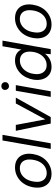

<svg xmlns="http://www.w3.org/2000/svg" viewBox="1018 -1795 789 2865"><g transform="rotate(-90 1412.5 -362.5)"><path d="M250 12Q179 12 129 -21Q79 -54 58 -114Q37 -174 49 -254Q59 -317 85 -368.5Q111 -420 151 -456.5Q191 -493 240.5 -513Q290 -533 346 -533Q418 -533 467.5 -500.5Q517 -468 538 -408.5Q559 -349 547 -268Q537 -205 511.5 -153.5Q486 -102 446 -65Q406 -28 356.5 -8Q307 12 250 12ZM262 -60Q310 -60 351.5 -83.5Q393 -107 422 -153.5Q451 -200 461 -267Q471 -332 457 -375Q443 -418 411 -439.5Q379 -461 334 -461Q287 -461 246 -437.5Q205 -414 175.5 -368Q146 -322 136 -255Q125 -191 139.5 -147Q154 -103 186 -81.5Q218 -60 262 -60Z M623 0 749 -720H833L707 0Z M1001 0 893 -521H981L1064 -81L1301 -521H1388L1098 0Z M1399 0 1491 -521H1575L1483 0ZM1561 -623Q1536 -623 1520 -639.5Q1504 -656 1503 -681Q1503 -706 1519.5 -721.5Q1536 -737 1561 -737Q1585 -737 1602 -721.5Q1619 -706 1619 -681Q1620 -656 1602.5 -639.5Q1585 -623 1561 -623Z M1848 12Q1778 12 1731 -23Q1684 -58 1664.5 -118.5Q1645 -179 1656 -255Q1666 -316 1691 -367Q1716 -418 1754.5 -455Q1793 -492 1841 -512.5Q1889 -533 1943 -533Q2005 -533 2045.5 -508Q2086 -483 2105 -438L2155 -720H2239L2112 0H2036L2043 -84Q2024 -59 1996 -37Q1968 -15 1931 -1.5Q1894 12 1848 12ZM1872 -61Q1923 -61 1964.5 -86.5Q2006 -112 2034 -158.5Q2062 -205 2071 -267Q2080 -327 2067.5 -370Q2055 -413 2022.5 -436.5Q1990 -460 1941 -460Q1893 -460 1851 -435Q1809 -410 1780.5 -364Q1752 -318 1743 -256Q1733 -196 1746.5 -152.5Q1760 -109 1792.5 -85Q1825 -61 1872 -61Z M2478 12Q2407 12 2357 -21Q2307 -54 2286 -114Q2265 -174 2277 -254Q2287 -317 2313 -368.5Q2339 -420 2379 -456.5Q2419 -493 2468.5 -513Q2518 -533 2574 -533Q2646 -533 2695.5 -500.5Q2745 -468 2766 -408.5Q2787 -349 2775 -268Q2765 -205 2739.5 -153.5Q2714 -102 2674 -65Q2634 -28 2584.5 -8Q2535 12 2478 12ZM2490 -60Q2538 -60 2579.5 -83.5Q2621 -107 2650 -153.5Q2679 -200 2689 -267Q2699 -332 2685 -375Q2671 -418 2639 -439.5Q2607 -461 2562 -461Q2515 -461 2474 -437.5Q2433 -414 2403.5 -368Q2374 -322 2364 -255Q2353 -191 2367.5 -147Q2382 -103 2414 -81.5Q2446 -60 2490 -60Z"/></g></svg>

Font: DM Sans 10pt
Style: Italic
Weight: 400
Italic angle: -10°
Version: Version 4.004;gftools[0.9.30]